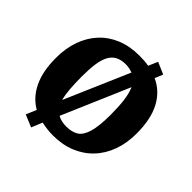

<svg xmlns="http://www.w3.org/2000/svg" viewBox="-206 -883 1123 1123"><g transform="rotate(45 355.5 -321.5)"><path d="M217 77 141 45 168 -19Q103 -56 67.5 -129.5Q32 -203 32 -313Q32 -393 55 -458Q78 -523 121.5 -570Q165 -617 227 -642.5Q289 -668 366 -668Q387 -668 407 -667Q427 -666 446 -662L471 -720L545 -688L524 -638Q599 -604 639 -528.5Q679 -453 679 -334Q679 -255 655.5 -190Q632 -125 587.5 -78Q543 -31 480.5 -5.5Q418 20 340 20Q315 20 291.5 17Q268 14 245 9ZM232 -165 405 -565Q392 -570 378 -573Q364 -576 347 -576Q310 -576 284.5 -562.5Q259 -549 244 -521.5Q229 -494 222.5 -450.5Q216 -407 216 -347Q216 -288 219.5 -243Q223 -198 232 -165ZM359 -72Q405 -72 434.5 -90.5Q464 -109 479 -160Q494 -211 494 -306Q494 -372 487.5 -421.5Q481 -471 466 -505L287 -89Q315 -72 359 -72Z"/></g></svg>

Font: Faustina ExtraBold
Style: Regular
Weight: 800
Designer: Alfonso Garcia
Foundry: http://www.omnibus-type.com
Version: Version 1.200